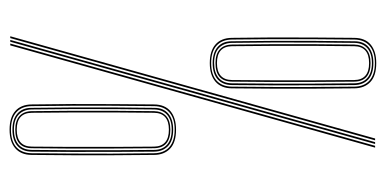

<svg xmlns="http://www.w3.org/2000/svg" viewBox="-232 -610 844 421"><g transform="rotate(-90 190.5 -400.0)"><path d="M92.8 0 317 -800H321L96.8 0ZM76.8 0 301 -800H305L80.8 0ZM84.8 0 309 -800H313L88.8 0ZM262.2 2.5Q234.2 2.5 220.6 -10.5Q207 -23.5 206.8 -45.5Q206.2 -90.5 206.1 -135.2Q206 -180 206.1 -224.8Q206.2 -269.5 206.8 -314.2Q207 -337.5 221.4 -350Q235.8 -362.5 262.2 -362.5Q288.8 -362.5 303 -350Q317.2 -337.5 317.5 -314.2Q318.2 -268.5 318.4 -223.5Q318.5 -178.5 318.2 -134.1Q318 -89.8 317.5 -45.5Q317.2 -21.8 302.6 -9.6Q288 2.5 262.2 2.5ZM262.2 -0.5Q287 -0.5 300.2 -12.2Q313.5 -24 313.8 -45.5Q314.5 -96.8 314.6 -141Q314.8 -185.2 314.6 -227.4Q314.5 -269.5 313.8 -314Q313.5 -336 300.2 -347.8Q287 -359.5 262.2 -359.5Q237.2 -359.5 224 -347.8Q210.8 -336 210.5 -314Q210 -265 209.8 -223Q209.5 -181 209.8 -138.6Q210 -96.2 210.5 -45.5Q210.8 -24 224 -12.2Q237.2 -0.5 262.2 -0.5ZM262.2 -3.8Q238.2 -3.8 226.2 -15.1Q214.2 -26.5 214 -45.8Q213.8 -81.5 213.5 -128.6Q213.2 -175.8 213.4 -224.6Q213.5 -273.5 214 -314Q214.2 -334 226.5 -345.1Q238.8 -356.2 262.2 -356.2Q284.8 -356.2 297.2 -345.5Q309.8 -334.8 310 -315.2Q310.8 -263 310.9 -221Q311 -179 310.9 -137.4Q310.8 -95.8 310 -44.5Q309.8 -25.2 297.4 -14.5Q285 -3.8 262.2 -3.8ZM262.2 -7Q283.2 -7 294.8 -17Q306.2 -27 306.5 -45.8Q307 -83.8 307.2 -128Q307.5 -172.2 307.4 -219.6Q307.2 -267 306.5 -314Q306.2 -332 295.2 -342.5Q284.2 -353 262.2 -353Q241.5 -353 229.8 -343.1Q218 -333.2 217.8 -314Q217.2 -266.2 217.1 -221.8Q217 -177.2 217.1 -133.9Q217.2 -90.5 217.8 -45.8Q218 -27 229.5 -17Q241 -7 262.2 -7ZM262.2 -10Q222 -10 221.5 -45.8Q221 -101.5 220.8 -145.4Q220.5 -189.2 220.8 -229.4Q221 -269.5 221.5 -314Q222 -350 262.2 -350Q282 -350 292.2 -340.6Q302.5 -331.2 302.8 -313.8Q303.5 -264.8 303.6 -222.9Q303.8 -181 303.6 -138.8Q303.5 -96.5 302.8 -45.8Q302.5 -29.2 292.5 -19.6Q282.5 -10 262.2 -10ZM262.2 -13.2Q298.8 -13.2 299.2 -46Q299.8 -81.8 299.9 -129.1Q300 -176.5 299.9 -225.2Q299.8 -274 299.2 -313.8Q298.8 -346.8 262.2 -346.8Q225.5 -346.8 225 -313.8Q224.5 -273.8 224.4 -226.8Q224.2 -179.8 224.4 -132.8Q224.5 -85.8 225 -45.8Q225.5 -13.2 262.2 -13.2ZM116.2 -436.5Q88.2 -436.5 74.6 -449.5Q61 -462.5 60.8 -484.5Q60.2 -529.5 60.1 -574.2Q60 -619 60.1 -663.8Q60.2 -708.5 60.8 -753.2Q61 -776.5 75.4 -789Q89.8 -801.5 116.2 -801.5Q142.8 -801.5 157 -789Q171.2 -776.5 171.5 -753.2Q172.2 -707.5 172.4 -662.5Q172.5 -617.5 172.2 -573.1Q172 -528.8 171.5 -484.5Q171.2 -460.8 156.6 -448.6Q142 -436.5 116.2 -436.5ZM116.2 -439.5Q141 -439.5 154.2 -451.2Q167.5 -463 167.8 -484.5Q168.5 -535.8 168.6 -580Q168.8 -624.2 168.6 -666.4Q168.5 -708.5 167.8 -753Q167.5 -775 154.2 -786.8Q141 -798.5 116.2 -798.5Q91.2 -798.5 78 -786.8Q64.8 -775 64.5 -753Q64 -704 63.8 -662Q63.5 -620 63.6 -577.6Q63.8 -535.2 64.5 -484.5Q64.8 -463 78 -451.2Q91.2 -439.5 116.2 -439.5ZM116.2 -442.8Q92.2 -442.8 80.2 -454.1Q68.2 -465.5 68 -484.8Q67.8 -520.5 67.5 -567.6Q67.2 -614.8 67.4 -663.6Q67.5 -712.5 68 -753Q68.2 -773 80.5 -784.1Q92.8 -795.2 116.2 -795.2Q138.8 -795.2 151.2 -784.5Q163.8 -773.8 164 -754.2Q164.8 -702 164.9 -660Q165 -618 164.9 -576.4Q164.8 -534.8 164 -483.5Q163.8 -464.2 151.4 -453.5Q139 -442.8 116.2 -442.8ZM116.2 -446Q137.2 -446 148.8 -456Q160.2 -466 160.5 -484.8Q161 -522.8 161.2 -567Q161.5 -611.2 161.4 -658.6Q161.2 -706 160.5 -753Q160.2 -771 149.2 -781.5Q138.2 -792 116.2 -792Q95.5 -792 83.8 -782.1Q72 -772.2 71.8 -753Q71.2 -705.2 71.1 -660.8Q71 -616.2 71.1 -572.9Q71.2 -529.5 71.8 -484.8Q72 -466 83.5 -456Q95 -446 116.2 -446ZM116.2 -449Q76 -449 75.5 -484.8Q75 -540.5 74.8 -584.4Q74.5 -628.2 74.8 -668.4Q75 -708.5 75.5 -753Q76 -789 116.2 -789Q136 -789 146.2 -779.6Q156.5 -770.2 156.8 -752.8Q157.5 -703.8 157.6 -661.9Q157.8 -620 157.6 -577.8Q157.5 -535.5 156.8 -484.8Q156.5 -468.2 146.5 -458.6Q136.5 -449 116.2 -449ZM116.2 -452.2Q152.8 -452.2 153.2 -485Q153.8 -520.8 153.9 -568.1Q154 -615.5 153.9 -664.2Q153.8 -713 153.2 -752.8Q152.8 -785.8 116.2 -785.8Q79.5 -785.8 79 -752.8Q78.5 -712.8 78.4 -665.8Q78.2 -618.8 78.4 -571.8Q78.5 -524.8 79 -484.8Q79.5 -452.2 116.2 -452.2Z"/></g></svg>

Font: Big Shoulders Inline Thin
Style: Regular
Weight: 100
Designer: Patric King
Foundry: XO Type Co
Version: Version 2.002